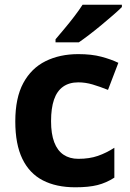

<svg xmlns="http://www.w3.org/2000/svg" viewBox="-20 -786 554 816"><path d="M300 10Q219 10 162 -19.5Q105 -49 75 -111Q45 -173 45 -270Q45 -370 79 -433Q113 -496 173.5 -526Q234 -556 313 -556Q369 -556 410.5 -545Q452 -534 483 -519L439 -404Q404 -418 373.5 -427Q343 -436 313 -436Q274 -436 248 -417.5Q222 -399 209.5 -362.5Q197 -326 197 -271Q197 -217 210.5 -181.5Q224 -146 250 -128.5Q276 -111 313 -111Q360 -111 396 -123.5Q432 -136 466 -158V-31Q432 -9 394.5 0.5Q357 10 300 10ZM498 -756Q484 -742 461 -722Q438 -702 411.5 -680Q385 -658 359.5 -638.5Q334 -619 315 -606H216V-619Q232 -638 253.5 -663.5Q275 -689 296 -716.5Q317 -744 331 -766H498Z"/></svg>

Font: Noto Sans Armenian
Style: Regular
Weight: 400
Designer: Monotype Design Team
Foundry: Monotype Imaging Inc.
Version: Version 2.007